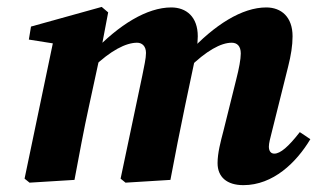

<svg xmlns="http://www.w3.org/2000/svg" viewBox="-20 -520 917 555"><path d="M683.5 15.2C769.6 15.2 836.7 -50.2 877.1 -117.7L846.6 -138.1C813.8 -95.9 790.5 -75.9 772.9 -75.9C763.3 -75.9 757.2 -82.9 757.2 -96.2C757.2 -106.2 761 -120 765.9 -139.3L813 -327.9C821 -359.5 825.7 -388.2 825.7 -415.1C825.7 -471.2 792.9 -498.5 749.7 -498.5C679.9 -498.5 600.3 -448.6 524.9 -367.2L524.9 -322.7C576 -373.3 618.7 -396.5 649.7 -396.5C665.4 -396.5 676 -386.9 676 -365.3C676 -348.9 670.9 -321.7 662.9 -290.6L625.7 -141C617.8 -110.8 608.9 -78 608.9 -48.5C608.9 -8.3 635.9 15.2 683.5 15.2ZM195.3 0C209 -72.4 221.7 -142.9 237.5 -214.3L269.2 -360.7L292.7 -484.2L274 -500L69.6 -443.2L63.4 -405.6L189.9 -385.6L136.9 -414.7L51 -3.6L65.4 8L195.3 0ZM472.6 0C486.3 -72.4 500 -142.9 515 -214.3L541.2 -338.5C546.9 -366.5 551.7 -391.8 551.7 -415.1C551.7 -471.2 518.8 -498.5 475 -498.5C405.1 -498.5 323.7 -448.6 248.1 -368.4L248.1 -324.2C300 -374.3 344.1 -396.5 376.3 -396.5C390.4 -396.5 402 -386.9 402 -366.9C402 -350.9 396.5 -327.8 391.4 -301.7L328.6 -3.6L342.9 8L472.6 0Z"/></svg>

Font: Source Serif Variable
Style: Italic
Weight: 389
Italic angle: -12°
Designer: Frank Grießhammer
Foundry: Adobe Systems Incorporated
Version: Version 3.001;hotconv 1.0.111;makeotfexe 2.5.65597